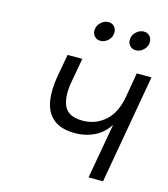

<svg xmlns="http://www.w3.org/2000/svg" viewBox="-106 -785 760 869"><g transform="rotate(15 274.0 -351.0)"><path d="M389.5 0 435.5 -258.5Q408.5 -217 367.2 -197.2Q326 -177.5 278.5 -177.5Q212.5 -177.5 177 -206.5Q141.5 -235.5 132.5 -287.5Q123.5 -339.5 136 -409L154.5 -511H223.5L203 -397.5Q190 -324 210 -282.5Q230 -241 297 -241Q356.5 -241 401 -280Q445.5 -319 459 -397.5L478.5 -511H547.5L457.5 0ZM446.5 -611Q430 -611 419.2 -622.2Q408.5 -633.5 408.5 -649.5Q408.5 -671.5 425 -687Q441.5 -702.5 461.5 -702.5Q478.5 -702.5 488.8 -691Q499 -679.5 499 -663.5Q499 -642 482.8 -626.5Q466.5 -611 446.5 -611ZM280.5 -611Q264 -611 253.5 -622.2Q243 -633.5 243 -649.5Q243 -671 259.2 -686.8Q275.5 -702.5 295.5 -702.5Q313 -702.5 323 -691Q333 -679.5 333 -663.5Q333 -642 317 -626.5Q301 -611 280.5 -611Z"/></g></svg>

Font: Overpass Light
Style: Italic
Weight: 300
Italic angle: -10°
Designer: Delve Withrington, Dave Bailey, Thomas Jockin
Foundry: Delve Fonts LLC
Version: Version 4.000; ttfautohint (v1.8.3)